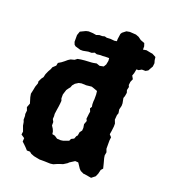

<svg xmlns="http://www.w3.org/2000/svg" viewBox="-134 -817 830 932"><g transform="rotate(20 281.0 -350.5)"><path d="M177 15 161 12 146 9 130 3 120 -5H104L95 -15L82 -28L70 -39L71 -57L53 -69L55 -85L45 -112L42 -130L38 -140V-160L36 -169L38 -187L32 -203L40 -224L31 -254L28 -271L33 -294L36 -310L43 -330L42 -340L51 -358L58 -367L62 -384L70 -402L78 -416L82 -427L97 -441L100 -456L115 -465L128 -475L141 -486L152 -493L171 -498L183 -507L200 -510L219 -512L254 -514L262 -515L278 -518L295 -512L315 -516L323 -529L327 -549L326 -563H325H305L293 -562H279L263 -560L251 -564L237 -558H220L194 -553H180L153 -561L146 -567L141 -580V-597V-615L148 -635L175 -648L188 -651L210 -650L228 -647L243 -652H258L270 -655L281 -652L300 -653L321 -651L333 -653V-664L337 -692L342 -700L360 -714L377 -717L409 -715L425 -709L440 -698L461 -690L466 -675V-658L483 -661L503 -657L516 -655L535 -645L537 -629L541 -615L539 -597L532 -585L525 -572L513 -565H494L480 -557H469L465 -536L460 -522L469 -506L462 -490L460 -473L464 -464L460 -447L464 -434L461 -416L457 -405L462 -379V-366L457 -346L460 -327L456 -316L454 -292L461 -274V-259L458 -234L455 -217L466 -205L464 -188V-161V-145L470 -129L467 -112L469 -99L476 -73L482 -49L473 -39L468 -18L461 -2L456 2L442 13L406 7H401L384 -1L376 -9L358 -36L342 -37L317 -21L311 -15L292 -3L276 2L265 6L247 14L232 16L203 15ZM241 -108 254 -110 281 -120 286 -131 300 -138 306 -153 311 -158 314 -176 323 -188 324 -202 321 -220 328 -239 323 -249 326 -275 328 -287 322 -302 328 -312 326 -325V-341L327 -350V-375L325 -393L306 -400L294 -404L284 -403L266 -401L242 -402L228 -399L212 -389L202 -377L198 -366L190 -356L183 -346L178 -330L175 -320V-300L179 -289L178 -276L176 -259L173 -240L170 -218L171 -207L170 -192L177 -179V-161L186 -147L191 -135L193 -122L207 -119L222 -109Z"/></g></svg>

Font: Winky Rough SemiBold
Style: Regular
Weight: 600
Designer: Simon Atzbach
Foundry: typofactur
Version: Version 1.206; ttfautohint (v1.8.4.7-5d5b)